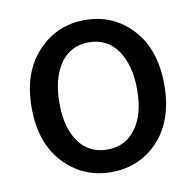

<svg xmlns="http://www.w3.org/2000/svg" viewBox="-69 -603 735 720"><g transform="rotate(-10 298.5 -242.5)"><path d="M298.8 -532.2Q407.2 -532.2 479 -454.1Q550.8 -376 550.8 -242.2Q550.8 -101.6 472.7 -23.4Q402.3 46.9 298.8 46.9Q191.4 46.9 118.7 -30.8Q45.9 -108.4 45.9 -242.2Q45.9 -376 118.7 -454.1Q191.4 -532.2 298.8 -532.2ZM298.8 -39.1Q368.2 -39.1 407.7 -93.3Q447.3 -147.5 447.3 -241.7Q447.3 -335.9 407.2 -392.6Q368.2 -447.3 298.8 -447.3Q229.5 -447.3 190.4 -391.6Q151.4 -335.9 151.4 -241.7Q151.4 -147.5 190.4 -93.3Q229.5 -39.1 298.8 -39.1Z"/></g></svg>

Font: TaiwanPearl
Style: Regular
Weight: 400
Version: Version 2.102